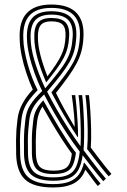

<svg xmlns="http://www.w3.org/2000/svg" viewBox="-20 -828 568 856"><path d="M217.5 7.8Q129.5 7.8 91.6 -27.9Q53.8 -63.5 52 -141Q51.2 -177.2 51.5 -202.5Q51.8 -227.8 53.2 -249.4Q54.8 -271 58 -296.2Q62.2 -333.8 81.2 -367.9Q100.2 -402 126.2 -428.5Q111 -462 97.8 -501.6Q84.5 -541.2 76.4 -580.9Q68.2 -620.5 67.8 -653.8Q64 -731.8 99.8 -769.8Q135.5 -807.8 208.8 -807.8Q287 -807.8 322.1 -769.5Q357.2 -731.2 351.8 -657.8Q350 -626 342.8 -599Q335.5 -572 321.2 -545Q307 -518 284.4 -486.4Q261.8 -454.8 229.5 -413.8Q245.5 -380.2 268.2 -339.4Q291 -298.5 311.8 -263.5L313 -264.2Q312.5 -288.8 310.2 -314.9Q308 -341 305.1 -364.5Q302.2 -388 299.8 -404H315.5Q318.5 -380.5 321.2 -350.1Q324 -319.8 325.9 -285.9Q327.8 -252 328 -217.5L326.2 -216.8Q305 -248.5 283.6 -283.8Q262.2 -319 243.2 -353.4Q224.2 -387.8 209.2 -416.2Q243.8 -458.5 267.4 -489.9Q291 -521.2 305.4 -547.6Q319.8 -574 326.9 -600.4Q334 -626.8 335.8 -659.5Q340.8 -726.8 309.2 -759.8Q277.8 -792.8 208.8 -792.8Q142.2 -792.8 111.4 -758.8Q80.5 -724.8 84 -654.8Q84.2 -632 89.4 -603Q94.5 -574 103.2 -542.6Q112 -511.2 123.5 -481.1Q135 -451 147.8 -426.2Q125.2 -402.8 110.2 -382.6Q95.2 -362.5 86.9 -341.6Q78.5 -320.8 75.5 -294.8Q72.5 -270.2 70.9 -249.1Q69.2 -228 69 -203Q68.8 -178 69.8 -141.5Q71.2 -69.5 105.5 -38.4Q139.8 -7.2 217.5 -7.2Q261.8 -7.2 289.4 -18.2Q317 -29.2 332.2 -50.5Q347.5 -71.8 354 -102.5L356 -103Q368 -87.8 381.2 -69.8Q394.5 -51.8 406.9 -35.6Q419.2 -19.5 428.2 -9.5L416 1.2Q405.5 -11 390.9 -31Q376.2 -51 361.2 -70.8L359.8 -70.2Q345.8 -31.2 311.4 -11.8Q277 7.8 217.5 7.8ZM217.5 -22.2Q148.5 -22.2 118.5 -49.9Q88.5 -77.5 87 -142Q86.5 -178.2 86.8 -203Q87 -227.8 88.5 -248.6Q90 -269.5 93 -293.5Q96.8 -331.2 114.8 -360Q132.8 -388.8 168.2 -422.2Q149.2 -460 134 -502.1Q118.8 -544.2 109.8 -584.4Q100.8 -624.5 100.2 -656Q97.5 -718.2 124 -748Q150.5 -777.8 208.8 -777.8Q269.8 -777.8 296.9 -749.1Q324 -720.5 320 -661.2Q318.2 -629 311.4 -603.1Q304.5 -577.2 289.9 -551.4Q275.2 -525.5 251 -494.1Q226.8 -462.8 190 -419.2Q208.8 -382.5 233.1 -340.1Q257.5 -297.8 284.6 -255.4Q311.8 -213 339 -176Q341 -211.2 340 -254Q339 -296.8 336.4 -336.9Q333.8 -377 330.2 -404H346.2Q349 -380.8 351.1 -350.2Q353.2 -319.8 354.4 -286.2Q355.5 -252.8 355.1 -219.9Q354.8 -187 352.5 -158.8Q366.5 -140.2 384.6 -116.2Q402.8 -92.2 420.9 -69.2Q439 -46.2 452.2 -31L440.2 -20.2Q428 -34 411.9 -54.1Q395.8 -74.2 379.1 -96Q362.5 -117.8 348.5 -136Q343 -95.2 329 -70.1Q315 -45 288.4 -33.6Q261.8 -22.2 217.5 -22.2ZM217.5 -37.2Q261 -37.2 285 -49Q309 -60.8 320 -86.1Q331 -111.5 335.5 -152Q307.2 -189 278.8 -232.2Q250.2 -275.5 224.2 -320.4Q198.2 -365.2 176.8 -407Q143.5 -375.5 128.8 -350Q114 -324.5 110.5 -292Q107.8 -268.8 106.1 -248.2Q104.5 -227.8 104.2 -203.1Q104 -178.5 104.8 -142.5Q106 -85 131.8 -61.1Q157.5 -37.2 217.5 -37.2ZM217.5 -52.2Q166 -52.2 144.9 -72.5Q123.8 -92.8 122.2 -142.8Q121.8 -178.8 122 -203Q122.2 -227.2 123.8 -247.4Q125.2 -267.5 128.2 -290.8Q131.2 -317.8 142.1 -338.8Q153 -359.8 173 -380.8Q185.8 -358 203.5 -326.8Q221.2 -295.5 241.4 -262.2Q261.5 -229 281.4 -198.6Q301.2 -168.2 318.5 -147Q314.2 -112 304.5 -91.2Q294.8 -70.5 274.2 -61.4Q253.8 -52.2 217.5 -52.2ZM217.5 -67.2Q247.8 -67.2 264.6 -74.1Q281.5 -81 289.4 -97.6Q297.2 -114.2 300.2 -143Q278.5 -172.5 255.5 -208.1Q232.5 -243.8 210.5 -281.1Q188.5 -318.5 169.2 -353Q159.2 -337.2 153.6 -321.5Q148 -305.8 145.8 -289.2Q142.8 -266.5 141.2 -246.6Q139.8 -226.8 139.5 -202.8Q139.2 -178.8 140 -143.2Q141 -100.8 157.9 -84Q174.8 -67.2 217.5 -67.2ZM181.5 -434Q216.5 -475 239.5 -504.8Q262.5 -534.5 276 -558.9Q289.5 -583.2 295.9 -607.8Q302.2 -632.2 304 -662.8Q307.5 -714.5 284.5 -738.6Q261.5 -762.8 208.8 -762.8Q158.8 -762.8 136.6 -737.4Q114.5 -712 116.5 -657Q117.2 -612.8 134 -556.5Q150.8 -500.2 181.5 -434ZM186 -460.5Q159.8 -520.8 146.5 -570.4Q133.2 -620 133 -658.5Q131.2 -705.8 149.1 -726.8Q167 -747.8 208.8 -747.8Q253.5 -747.8 272.2 -728Q291 -708.2 288.2 -664.5Q286.8 -637 281.1 -614.8Q275.5 -592.5 264 -570.2Q252.5 -548 233.4 -521.8Q214.2 -495.5 186 -460.5ZM191.5 -487.5Q214.2 -517.8 229.4 -540.6Q244.5 -563.5 253.6 -583Q262.8 -602.5 267 -622.2Q271.2 -642 272.2 -666Q274 -702 259.8 -717.4Q245.5 -732.8 208.8 -732.8Q175.2 -732.8 161.6 -716.1Q148 -699.5 149 -659.5Q149.2 -626 160 -583Q170.8 -540 191.5 -487.5ZM464.5 -41.8Q451.8 -56 434.6 -77.8Q417.5 -99.5 400 -122.5Q382.5 -145.5 368.5 -163.5Q371.8 -201 371.1 -245.6Q370.5 -290.2 367.6 -332.5Q364.8 -374.8 360.8 -404H376.5Q379.8 -377.8 382.5 -337.5Q385.2 -297.2 386.2 -252.9Q387.2 -208.5 384.8 -169.8Q398.2 -152.2 415 -130Q431.8 -107.8 448.2 -87Q464.8 -66.2 476.8 -52.5Z"/></svg>

Font: Big Shoulders Inline Text Thin Medium
Style: Regular
Weight: 500
Version: Version 2.002